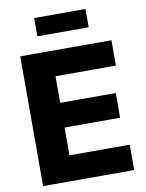

<svg xmlns="http://www.w3.org/2000/svg" viewBox="-99 -991 808 1060"><g transform="rotate(-10 305.5 -461.0)"><path d="M55.2 0V-727.5H566.4V-585.4H228V-436.5H539.6V-297.9H228V-142.1H565.9V0ZM455.1 -922.4V-819.8H167.5V-922.4Z"/></g></svg>

Font: Inter 17pt ExtraBold
Style: Regular
Weight: 800
Version: Version 4.001;git-66647c0bb